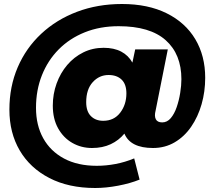

<svg xmlns="http://www.w3.org/2000/svg" viewBox="-20 -732 1076 960"><path d="M456 208Q323 208 226.5 158Q130 108 78.5 20Q27 -68 27 -184Q27 -299 68.5 -395.5Q110 -492 186 -563Q262 -634 365 -673Q468 -712 590 -712Q720 -712 813.5 -665.5Q907 -619 956.5 -536Q1006 -453 1006 -343Q1006 -274 988 -211Q970 -148 936 -98.5Q902 -49 853.5 -20.5Q805 8 745 8Q632 8 602 -64Q574 -30 533.5 -11Q493 8 440 8Q386 8 341.5 -17.5Q297 -43 270.5 -90.5Q244 -138 244 -204Q244 -262 263 -314.5Q282 -367 316 -407Q350 -447 396.5 -470Q443 -493 498 -493Q550 -493 586 -474Q622 -455 642 -419L656 -485H819L758 -179Q751 -152 759 -136Q767 -120 791 -120Q816 -120 834 -141.5Q852 -163 863.5 -196.5Q875 -230 881 -267.5Q887 -305 887 -336Q887 -461 808.5 -531Q730 -601 573 -601Q480 -601 404 -570.5Q328 -540 273.5 -485Q219 -430 189.5 -355.5Q160 -281 160 -193Q160 -106 196 -41Q232 24 300 60.5Q368 97 464 97Q510 97 557.5 88Q605 79 651 60L678 166Q631 185 570.5 196.5Q510 208 456 208ZM496 -128Q550 -128 581 -168.5Q612 -209 612 -265Q612 -311 588 -334Q564 -357 523 -357Q476 -357 443.5 -321Q411 -285 411 -221Q411 -175 434.5 -151.5Q458 -128 496 -128Z"/></svg>

Font: Montserrat ExtraBold
Style: Italic
Weight: 800
Italic angle: -11.3°
Designer: Julieta Ulanovsky
Foundry: Julieta Ulanovsky
Version: Version 9.000; ttfautohint (v1.8.4.7-5d5b)